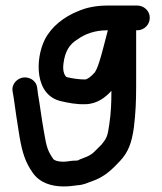

<svg xmlns="http://www.w3.org/2000/svg" viewBox="-20 -520 583 691"><path d="M368.1 -411C363 -392.3 357.7 -372 351.8 -348.2C343.8 -317.4 331.6 -272.9 320.7 -259C308.8 -245.2 294.3 -234 286 -234C264.9 -234 241.7 -237.4 220.7 -242.3C216.3 -243.4 203.3 -258.3 208.7 -293.4C214.4 -335.6 230 -360.5 258 -377.7C258.4 -377.9 259.1 -378.4 259.6 -378.7C285.6 -397.5 320.7 -411 366 -411ZM208 62C186.4 62 174.5 56.4 171.8 52.2C151.9 23.2 147.6 10.5 138.6 -43.3C129 -96.6 125.1 -133.4 116.7 -181.8L113.8 -204.4C109.6 -233.5 82.2 -243.7 63.2 -241C43.9 -238.2 20.4 -219.4 25.4 -190.7L29.3 -168.2C35.3 -121.9 41.7 -83 50.3 -27.9C60.5 30.7 71.8 64.9 97.5 101.3C121.9 137.1 163.7 151 209 151C226.8 151 241.2 149.2 257.5 146.9C283.7 145.2 295.8 137.1 309.6 132.8C357.3 116.9 384.7 88.3 412.2 59.1C441.6 27.9 454.2 -6.4 461.8 -60.8C468.2 -113.3 470 -155.6 470 -212V-411H474C498.8 -411 519 -431.2 519 -456C519 -482 497.1 -500 474 -500H366C327.9 -500 290.6 -493.2 259.1 -479C211.2 -459.6 164.9 -424.8 141.1 -377.2C106.4 -307.6 103.6 -176.7 200.6 -155.6C223.3 -150.5 254.3 -143.6 287.6 -145C329.7 -145.6 360.5 -170.4 381 -193.2C380.8 -149.3 379.7 -114.3 373.3 -72.6C367.5 -29.8 364.1 -23.2 346.3 -0.7L319.3 26.3C309.7 36 296.9 43 280.8 48.4C256.9 56.9 264.9 58 252 58C234 58 223 62 208 62Z"/></svg>

Font: Just Breathe
Style: Bd
Weight: 400
Foundry: Cannot Into Space Fonts
Version: Version 0.72